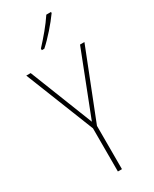

<svg xmlns="http://www.w3.org/2000/svg" viewBox="-240 -1008 852 1064"><g transform="rotate(-30 186.0 -475.5)"><path d="M295 -944V-951H265C232 -901 190 -852 145 -803V-793H161C205 -832 261 -896 295 -944ZM187 -311 28 -714H0L174 -276V0H200V-277L372 -714H344Z"/></g></svg>

Font: Noto Sans Gurmukhi Condensed Thin
Style: Regular
Weight: 100
Width: 3
Designer: Jelle Bosma - Monotype Design Team
Foundry: Monotype Imaging Inc.
Version: Version 2.004